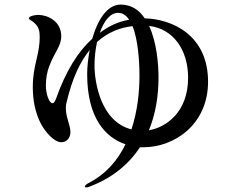

<svg xmlns="http://www.w3.org/2000/svg" viewBox="-20 -775 1040 837"><path d="M611 -695C587 -731 553 -755 506 -755C446 -755 405 -686 382 -606C321 -551 267 -466 224 -344C219 -332 215 -325 209 -325C194 -325 180 -366 180 -402C180 -431 185 -463 195 -487C217 -547 247 -573 247 -617C247 -684 186 -710 147 -710C132 -710 106 -705 106 -695C106 -689 118 -687 131 -674C150 -656 153 -639 153 -614C153 -533 123 -493 123 -395C123 -339 133 -285 158 -236C176 -202 215 -155 247 -155C271 -155 287 -174 287 -199C287 -231 267 -261 267 -305C267 -314 268 -322 271 -332C295 -434 330 -507 371 -557C364 -520 360 -483 360 -452C360 -259 441 -175 527 -146C493 -76 442 -16 366 23C355 29 350 34 350 38C350 41 352 42 357 42C360 42 362 42 369 39C468 2 541 -58 590 -133H605C741 -133 887 -233 887 -419C887 -619 734 -692 611 -695ZM495 -719C515 -719 530 -708 543 -689C508 -683 473 -670 440 -649C432 -644 423 -638 415 -632C433 -683 460 -719 495 -719ZM629 -207C658 -277 671 -355 671 -438C671 -496 663 -592 630 -662C734 -650 800 -559 800 -436C800 -283 701 -219 629 -207ZM392 -491C392 -524 396 -559 403 -592C451 -635 504 -655 558 -661C581 -603 588 -512 588 -445C588 -372 579 -289 553 -211C419 -245 392 -416 392 -491Z"/></svg>

Font: Shippori Mincho OTF SemiBold
Style: Regular
Weight: 600
Designer: FONTDASU
Foundry: FONTDASU / Google Inc. / but / Adobe
Version: Version 3.300;hotconv 1.0.109;makeotfexe 2.5.65596